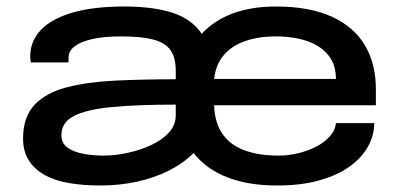

<svg xmlns="http://www.w3.org/2000/svg" viewBox="-20 -559 1231 591"><path d="M288 12Q239 12 195.5 5Q152 -2 120 -19Q88 -36 69.5 -64Q51 -92 51 -133Q51 -199 86.5 -236.5Q122 -274 186.5 -290.5Q251 -307 336.5 -311Q422 -315 521 -315V-342Q521 -382 504.5 -405Q488 -428 451 -437.5Q414 -447 352 -447Q301 -447 265 -439Q229 -431 210 -416.5Q191 -402 191 -382V-367H75Q74 -371 73.5 -375.5Q73 -380 73 -385Q73 -432 105.5 -466.5Q138 -501 202.5 -520Q267 -539 363 -539Q450 -539 510 -520Q570 -501 601 -455Q640 -497 697.5 -518Q755 -539 829 -539Q932 -539 1000.5 -508Q1069 -477 1103 -420Q1137 -363 1137 -284V-235H639Q641 -179 666.5 -144.5Q692 -110 736 -95Q780 -80 837 -80Q868 -80 898.5 -87.5Q929 -95 954 -108Q979 -121 995.5 -139.5Q1012 -158 1014 -180H1132Q1132 -143 1113 -108.5Q1094 -74 1057 -47Q1020 -20 963.5 -4Q907 12 833 12Q745 12 680 -13Q615 -38 576 -88Q544 -56 499 -33.5Q454 -11 400.5 0.5Q347 12 288 12ZM299 -80Q334 -80 373 -88.5Q412 -97 445.5 -112.5Q479 -128 500 -151Q521 -174 521 -204V-237Q403 -237 324.5 -229.5Q246 -222 207.5 -202Q169 -182 169 -143Q169 -118 188 -104.5Q207 -91 237 -85.5Q267 -80 299 -80ZM639 -316H1014Q1014 -352 999 -377Q984 -402 958 -417.5Q932 -433 899 -440Q866 -447 829 -447Q776 -447 734.5 -432.5Q693 -418 668.5 -389Q644 -360 639 -316Z"/></svg>

Font: Archivo Expanded Medium
Style: Regular
Weight: 500
Width: 7
Designer: Hector Gatti
Foundry: Omnibus-Type
Version: Version 2.001